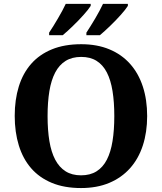

<svg xmlns="http://www.w3.org/2000/svg" viewBox="-20 -951 827 981"><path d="M731.9 -357.9Q731.9 -275.4 709.7 -207.5Q687.5 -139.6 644.3 -91.3Q601.1 -43 538.3 -16.6Q475.6 9.8 394 9.8Q308.6 9.8 244.9 -16.6Q181.2 -43 139.2 -91.3Q97.2 -139.6 76.2 -207.8Q55.2 -275.9 55.2 -358.9Q55.2 -441.9 76.2 -509.5Q97.2 -577.1 139.4 -625Q181.6 -672.9 245.4 -699Q309.1 -725.1 395 -725.1Q476.1 -725.1 538.8 -699Q601.6 -672.9 644.5 -624.8Q687.5 -576.7 709.7 -509Q731.9 -441.4 731.9 -357.9ZM223.1 -357.9Q223.1 -286.1 232.4 -230Q241.7 -173.8 262.2 -135Q282.7 -96.2 315.2 -75.7Q347.7 -55.2 394 -55.2Q440.9 -55.2 473.4 -75.7Q505.9 -96.2 525.9 -135Q545.9 -173.8 554.9 -230Q564 -286.1 564 -357.9Q564 -429.7 554.9 -485.8Q545.9 -542 525.9 -580.8Q505.9 -619.6 473.6 -639.9Q441.4 -660.2 395 -660.2Q348.1 -660.2 315.4 -639.9Q282.7 -619.6 262.2 -580.8Q241.7 -542 232.4 -485.8Q223.1 -429.7 223.1 -357.9ZM231 -771V-784.2Q241.7 -800.3 253.2 -818.8Q264.6 -837.4 276.1 -856.9Q287.6 -876.5 297.9 -895.5Q308.1 -914.6 315.9 -931.2H443.4V-920.9Q438 -912.1 428.5 -900.1Q418.9 -888.2 406.7 -874.5Q394.5 -860.8 380.6 -846.4Q366.7 -832 352.5 -818.4Q338.4 -804.7 325 -792.5Q311.5 -780.3 300.3 -771ZM421.4 -771V-784.2Q431.6 -800.3 443.4 -818.8Q455.1 -837.4 466.6 -856.9Q478 -876.5 488.3 -895.5Q498.5 -914.6 506.3 -931.2H633.3V-920.9Q627.9 -912.1 618.4 -900.1Q608.9 -888.2 596.7 -874.5Q584.5 -860.8 570.6 -846.4Q556.6 -832 542.5 -818.4Q528.3 -804.7 514.9 -792.5Q501.5 -780.3 490.2 -771Z"/></svg>

Font: Droid Serif
Style: Bold
Weight: 700
Designer: Monotype Design team
Foundry: Monotype Imaging Inc.
Version: Version 1.03